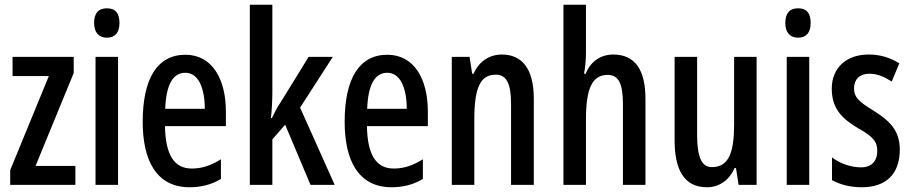

<svg xmlns="http://www.w3.org/2000/svg" viewBox="-20 -780 3846 810"><path d="M298 0V-80H130L291 -472V-540H33V-459H186L23 -62V0Z M431 -745C395 -745 377 -724 377 -683C377 -643 397 -621 431 -621C466 -621 484 -643 484 -683C484 -723 468 -745 431 -745ZM478 -540H383V0H478Z M762 -549C644 -549 582 -449 582 -266C582 -106 638 10 780 10C828 10 872 -1 912 -25V-108C869 -81 831 -69 789 -69C714 -69 678 -128 676 -248H933V-309C933 -447 875 -549 762 -549ZM762 -473C818 -473 844 -406 844 -321H677C681 -426 711 -473 762 -473Z M1129 -396V-760H1034V0H1129V-192L1183 -254L1290 0H1392L1246 -326L1384 -540H1282L1163 -347C1149 -327 1140 -308 1127 -282H1123C1127 -320 1129 -355 1129 -396Z M1614 -549C1496 -549 1434 -449 1434 -266C1434 -106 1490 10 1632 10C1680 10 1724 -1 1764 -25V-108C1721 -81 1683 -69 1641 -69C1566 -69 1530 -128 1528 -248H1785V-309C1785 -447 1727 -549 1614 -549ZM1614 -473C1670 -473 1696 -406 1696 -321H1529C1533 -426 1563 -473 1614 -473Z M2097 -550C2046 -550 2001 -522 1978 -469H1972L1961 -540H1886V0H1981V-275C1981 -410 2006 -465 2072 -465C2119 -465 2136 -423 2136 -341V0H2232V-363C2232 -488 2184 -550 2097 -550Z M2452 -558V-760H2357V0H2452V-275C2452 -405 2477 -464 2544 -464C2589 -464 2608 -428 2608 -341V0H2703V-363C2703 -484 2660 -550 2567 -550C2515 -550 2471 -521 2451 -469H2444C2449 -494 2452 -528 2452 -558Z M3172 -540H3077V-256C3077 -135 3054 -75 2983 -75C2940 -75 2921 -118 2921 -210V-540H2826V-188C2826 -66 2865 10 2962 10C3014 10 3056 -19 3079 -71H3085L3096 0H3172Z M3347 -745C3311 -745 3293 -724 3293 -683C3293 -643 3313 -621 3347 -621C3382 -621 3400 -643 3400 -683C3400 -723 3384 -745 3347 -745ZM3394 -540H3299V0H3394Z M3776 -149C3776 -233 3729 -273 3664 -314C3600 -353 3583 -371 3583 -408C3583 -445 3607 -469 3647 -469C3683 -469 3712 -455 3742 -436L3774 -513C3733 -538 3692 -550 3644 -550C3551 -550 3489 -494 3489 -406C3489 -323 3531 -280 3600 -239C3666 -203 3681 -180 3681 -143C3681 -100 3656 -74 3613 -74C3567 -74 3521 -92 3490 -116V-20C3523 -2 3565 10 3616 10C3716 10 3776 -44 3776 -149Z"/></svg>

Font: Noto Sans Sinhala UI ExtraCondensed Medium
Style: Regular
Weight: 500
Width: 2
Designer: Jelle Bosma - Monotype Design Team
Foundry: Monotype Imaging Inc.
Version: Version 2.006